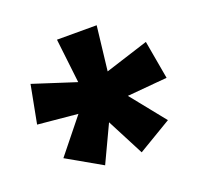

<svg xmlns="http://www.w3.org/2000/svg" viewBox="-90 -860 695 668"><g transform="rotate(-20 257.0 -526.5)"><path d="M331 -761 312 -597 472 -648 497 -506 349 -493 451 -366 327 -292 256 -429 192 -293 64 -366 166 -493 18 -507 45 -648 203 -597 184 -761Z"/></g></svg>

Font: Noto Sans Lao SemiCondensed Black
Style: Regular
Weight: 900
Width: 4
Designer: Monotype Design Team
Foundry: Monotype Imaging Inc.
Version: Version 2.003; ttfautohint (v1.8.4.7-5d5b)